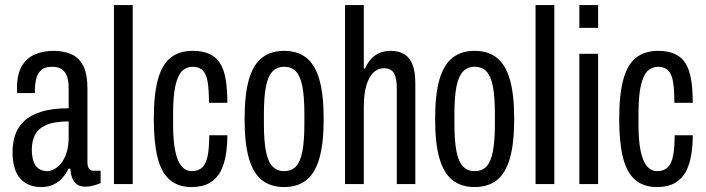

<svg xmlns="http://www.w3.org/2000/svg" viewBox="-20 -744 2855 776"><path d="M146.4 12Q118.8 12 97.5 3Q76.2 -6 60.9 -23.5Q45.7 -41.1 38.2 -67.9Q30.7 -94.6 30.7 -129.2Q30.7 -165.9 41 -197.7Q51.4 -229.5 76.9 -254Q102.5 -278.5 146.6 -292.4Q190.8 -306.4 257.5 -306.4V-388.9Q257.5 -416.9 250.8 -435.6Q244.1 -454.3 229.4 -464.2Q214.6 -474.1 191.6 -474.1Q161.2 -474.1 146.2 -460.4Q131.2 -446.6 126.1 -424.5Q120.9 -402.4 120.9 -374.9V-367.8H49.7Q48.7 -372.3 48.7 -377Q48.7 -381.8 48.7 -387.7Q48.7 -444.6 68.5 -477.4Q88.3 -510.3 122 -524.4Q155.8 -538.5 196.3 -538.5Q236.6 -538.5 267.6 -525.2Q298.6 -511.8 316 -478.8Q333.4 -445.8 333.4 -386.2V-88.2Q333.4 -70.9 339.9 -62.4Q346.4 -53.9 357.6 -53.9H386.6V-4.1Q373.9 1.5 357.9 6Q342 10.5 325.3 10.5Q303.6 10.5 290.4 0.6Q277.2 -9.3 271.3 -26.2Q265.4 -43.1 263.8 -62.6H257.4Q247.4 -41.8 232.1 -24.8Q216.9 -7.9 195.9 2Q174.9 12 146.4 12ZM170.7 -52.4Q185.1 -52.4 200.3 -60.9Q215.5 -69.3 228.5 -85.9Q241.5 -102.5 249.5 -128.4Q257.5 -154.3 257.5 -189.2V-253.4Q196 -252.9 164.1 -237.6Q132.2 -222.2 120.4 -196.8Q108.6 -171.3 108.6 -139.7Q108.6 -111.1 115.5 -91.6Q122.4 -72.2 136.4 -62.3Q150.5 -52.4 170.7 -52.4Z M440.5 0V-723.5H516.4V0Z M754.6 12Q699.7 12 665.7 -17.5Q631.8 -47 616.7 -108Q601.6 -169 601.6 -263Q601.6 -363.8 618.7 -424.4Q635.8 -484.9 670.7 -511.7Q705.7 -538.5 758.6 -538.5Q799.3 -538.5 826.8 -525.8Q854.3 -513.1 870 -487.6Q885.7 -462.1 892.3 -422.2Q898.9 -382.4 898.9 -328.6H824.6Q824.6 -380.2 819.4 -412.4Q814.3 -444.5 799.5 -459.3Q784.8 -474.1 757.6 -474.1Q734.5 -474.1 716.8 -457.6Q699.2 -441.2 689.4 -399.8Q679.6 -358.5 679.6 -283.1V-240Q679.6 -178.5 687.7 -136.6Q695.9 -94.6 712.8 -73.5Q729.7 -52.4 755.6 -52.4Q782.2 -52.4 797.8 -67.6Q813.3 -82.8 819.5 -114.9Q825.7 -147 825.7 -197.4H898.9Q898.9 -155.8 892.8 -118.2Q886.6 -80.6 871.4 -51.2Q856.1 -21.8 827.4 -4.9Q798.7 12 754.6 12Z M1128.1 12Q1075.7 12 1040 -15Q1004.3 -42.1 986.4 -102.6Q968.6 -163.2 968.6 -263Q968.6 -363.4 986.4 -423.9Q1004.3 -484.4 1040 -511.5Q1075.7 -538.5 1128.1 -538.5Q1181.5 -538.5 1217 -511.5Q1252.5 -484.4 1270.3 -423.9Q1288.2 -363.4 1288.2 -263Q1288.2 -163.2 1270.3 -102.6Q1252.5 -42.1 1217 -15Q1181.5 12 1128.1 12ZM1128.1 -52.4Q1158.6 -52.4 1176.3 -71.3Q1194 -90.2 1202.1 -132.3Q1210.2 -174.4 1210.2 -243.4V-282.6Q1210.2 -352.6 1202.1 -394.5Q1194 -436.3 1176.3 -455.2Q1158.6 -474.1 1128.1 -474.1Q1099.6 -474.1 1081.4 -455.2Q1063.2 -436.3 1054.9 -394.5Q1046.6 -352.6 1046.6 -282.6V-243.4Q1046.6 -174.4 1054.9 -132.3Q1063.2 -90.2 1081.4 -71.3Q1099.6 -52.4 1128.1 -52.4Z M1374.5 0V-723.5H1450.4V-466.9H1455.4Q1466.9 -492.7 1482.3 -508.4Q1497.8 -524.1 1517.1 -531.3Q1536.3 -538.5 1557.9 -538.5Q1590.2 -538.5 1612.7 -525.7Q1635.2 -512.8 1646.9 -484Q1658.6 -455.2 1658.6 -405.8V0H1583.7V-386.9Q1583.7 -405.2 1581.4 -419.7Q1579.2 -434.2 1573.8 -445.3Q1568.4 -456.4 1557.8 -462.3Q1547.2 -468.2 1530.9 -468.2Q1507.7 -468.2 1489.6 -451.2Q1471.4 -434.1 1460.9 -399.4Q1450.4 -364.6 1450.4 -310.8V0Z M1898.1 12Q1845.7 12 1810 -15Q1774.3 -42.1 1756.4 -102.6Q1738.6 -163.2 1738.6 -263Q1738.6 -363.4 1756.4 -423.9Q1774.3 -484.4 1810 -511.5Q1845.7 -538.5 1898.1 -538.5Q1951.5 -538.5 1987 -511.5Q2022.5 -484.4 2040.3 -423.9Q2058.2 -363.4 2058.2 -263Q2058.2 -163.2 2040.3 -102.6Q2022.5 -42.1 1987 -15Q1951.5 12 1898.1 12ZM1898.1 -52.4Q1928.6 -52.4 1946.3 -71.3Q1964 -90.2 1972.1 -132.3Q1980.2 -174.4 1980.2 -243.4V-282.6Q1980.2 -352.6 1972.1 -394.5Q1964 -436.3 1946.3 -455.2Q1928.6 -474.1 1898.1 -474.1Q1869.6 -474.1 1851.4 -455.2Q1833.2 -436.3 1824.9 -394.5Q1816.6 -352.6 1816.6 -282.6V-243.4Q1816.6 -174.4 1824.9 -132.3Q1833.2 -90.2 1851.4 -71.3Q1869.6 -52.4 1898.1 -52.4Z M2144.5 0V-723.5H2220.4V0Z M2321.5 -631.3V-723.5H2397.4V-631.3ZM2321.5 0V-526.5H2397.4V0Z M2635.6 12Q2580.7 12 2546.7 -17.5Q2512.8 -47 2497.7 -108Q2482.6 -169 2482.6 -263Q2482.6 -363.8 2499.7 -424.4Q2516.8 -484.9 2551.7 -511.7Q2586.7 -538.5 2639.6 -538.5Q2680.3 -538.5 2707.8 -525.8Q2735.3 -513.1 2751 -487.6Q2766.7 -462.1 2773.3 -422.2Q2779.9 -382.4 2779.9 -328.6H2705.6Q2705.6 -380.2 2700.4 -412.4Q2695.3 -444.5 2680.5 -459.3Q2665.8 -474.1 2638.6 -474.1Q2615.5 -474.1 2597.8 -457.6Q2580.2 -441.2 2570.4 -399.8Q2560.6 -358.5 2560.6 -283.1V-240Q2560.6 -178.5 2568.7 -136.6Q2576.9 -94.6 2593.8 -73.5Q2610.7 -52.4 2636.6 -52.4Q2663.2 -52.4 2678.8 -67.6Q2694.3 -82.8 2700.5 -114.9Q2706.7 -147 2706.7 -197.4H2779.9Q2779.9 -155.8 2773.8 -118.2Q2767.6 -80.6 2752.4 -51.2Q2737.1 -21.8 2708.4 -4.9Q2679.7 12 2635.6 12Z"/></svg>

Font: Archivo SemiBold ExtraCondensed
Style: Regular
Weight: 600
Width: 2
Version: Version 2.001